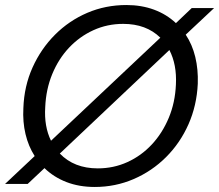

<svg xmlns="http://www.w3.org/2000/svg" viewBox="-30 -732 872 764"><path d="M-10 0 108 -111Q83 -150 71.5 -198.5Q60 -247 63 -302Q66 -389 99.5 -463.5Q133 -538 189 -594Q245 -650 317.5 -681Q390 -712 473 -712Q533 -712 583 -693.5Q633 -675 670 -640L733 -700H822L709 -594Q735 -555 747 -505.5Q759 -456 757 -399Q753 -312 720 -237.5Q687 -163 631 -107Q575 -51 502 -19.5Q429 12 347 12Q285 12 234.5 -7.5Q184 -27 147 -63L80 0ZM150 -306Q145 -229 173 -172L608 -582Q552 -637 460 -637Q397 -637 342 -612Q287 -587 245 -542.5Q203 -498 178 -437.5Q153 -377 150 -306ZM359 -62Q422 -62 477 -87Q532 -112 574 -157Q616 -202 641.5 -263Q667 -324 670 -396Q674 -475 644 -533L208 -121Q265 -62 359 -62Z"/></svg>

Font: DM Sans Italic
Style: Regular
Weight: 400
Italic angle: -10°
Designer: Colophon Foundry, Jonny Pinhorn
Foundry: Colophon Foundry
Version: Version 4.004; ttfautohint (v1.8.4.7-5d5b)